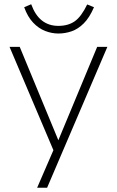

<svg xmlns="http://www.w3.org/2000/svg" viewBox="-20 -705 550 905"><path d="M155 180 236 -7V13L25 -484H73L267 -15H243L438 -484H486L202 180ZM255 -547Q224 -547 193 -559Q162 -571 136 -598.5Q110 -626 94 -671L127 -685Q146 -633 178 -608Q210 -583 255 -583Q301 -583 332 -604.5Q363 -626 391 -684L423 -671Q402 -622 375 -595Q348 -568 317.5 -557.5Q287 -547 255 -547Z"/></svg>

Font: Nunito Sans 12pt ExtraLight
Style: Regular
Weight: 200
Designer: Vernon Adams
Foundry: Vernon Adams
Version: Version 3.101;gftools[0.9.27]